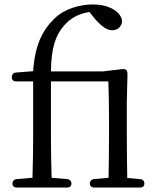

<svg xmlns="http://www.w3.org/2000/svg" viewBox="-20 -839 711 863"><path d="M36 -14C36 -2 43 4 56 4H281C294 4 301 -3 301 -14C301 -25 294 -33 282 -34L212 -40C210 -103 209 -165 209 -228V-473H467C469 -420 470 -368 470 -295V-228C470 -175 469 -95 468 -40L403 -34C391 -33 384 -25 384 -14C384 -3 391 4 404 4H609C622 4 629 -3 629 -14C629 -25 622 -33 610 -34L552 -39C551 -95 550 -175 550 -228V-379L553 -505C553 -515 551 -521 547 -525C543 -529 536 -529 526 -528L442 -518H209C210 -626 231 -682 267 -723C295 -756 333 -778 382 -785L410 -750C439 -719 461 -703 484 -703C506 -703 521 -715 527 -733C529 -742 529 -748 526 -757C511 -795 461 -819 398 -819C336 -819 268 -798 225 -756C171 -703 137 -637 129 -519L52 -513C40 -512 33 -504 33 -492C33 -480 40 -473 53 -473H129V-228C129 -165 128 -103 126 -40L55 -34C43 -33 36 -25 36 -14Z"/></svg>

Font: 寒蝉锦书宋
Style: Regular
Weight: 400
Designer: 寒蝉锦书宋{Warren} 思源宋体{Ryoko NISHIZUKA 西塚涼子 (kana & ideographs); Frank Grießhammer (Latin, Greek & Cyrillic); Wenlong ZHANG 
Foundry: Adobe & ChillType
Version: Version 2.000;Glyphs 3.1.1 (3135)